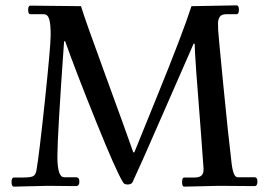

<svg xmlns="http://www.w3.org/2000/svg" viewBox="-20 -694 1003 716"><path d="M798 -1 667 2Q659 2 659 -15Q659 -32 667 -32H705Q724 -32 732 -40Q740 -48 739 -65.5Q738 -83 730 -190Q706 -488 706 -531H702Q685 -493 591 -277.5Q497 -62 474 -14Q469 -6 456 -6Q443 -6 439 -14Q414 -53 338 -241.5Q262 -430 223 -540H219Q194 -188 194 -110.5Q194 -33 219 -33H263Q276 -33 276 -16.5Q276 0 263 0L158 -1L32 2Q23 2 23 -15Q23 -32 32 -32H65Q92 -32 102.5 -36.5Q113 -41 116 -59Q126 -117 147 -314Q169 -523 169 -563.5Q169 -604 163.5 -622.5Q158 -641 143 -641H93Q85 -641 85 -657Q85 -673 93 -673L282 -671Q295 -627 373.5 -412.5Q452 -198 477 -126H481Q509 -196 561 -323Q662 -571 694 -671L862 -674Q871 -674 871 -657.5Q871 -641 862 -641H824Q805 -641 799 -630.5Q793 -620 793 -607.5Q793 -595 793.5 -582Q794 -569 812.5 -379.5Q831 -190 843 -91Q849 -33 866 -33H929Q940 -33 940 -16.5Q940 0 929 0Z"/></svg>

Font: Sedan SC
Style: Regular
Weight: 400
Designer: Sebastian Salazar
Foundry: Sebastian Salazar
Version: Version 1.001